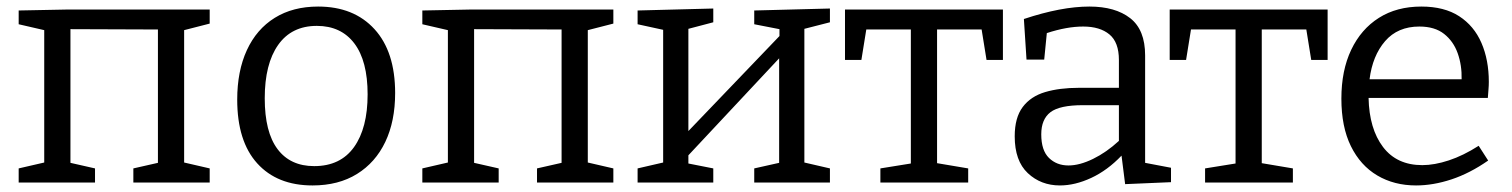

<svg xmlns="http://www.w3.org/2000/svg" viewBox="-20 -557 4614 586"><path d="M37 0V-43L115 -61V-465L37 -483V-525L190 -528H620V-485L542 -465V-61L620 -43V0H387V-43L462 -60V-467L195 -468V-60L270 -43V0Z M951 -537Q1060 -537 1123 -468Q1186 -399 1186 -273Q1186 -187 1156 -124Q1126 -61 1069.5 -26Q1013 9 934 9Q826 9 765 -58.5Q704 -126 704 -253Q704 -340 733.5 -404Q763 -468 818.5 -502.5Q874 -537 951 -537ZM947 -478Q870 -478 829 -420Q788 -362 788 -257Q788 -154 827 -102Q866 -50 939 -50Q1019 -50 1060.5 -108Q1102 -166 1102 -269Q1102 -371 1061.5 -424.5Q1021 -478 947 -478Z M1269 0V-43L1347 -61V-465L1269 -483V-525L1422 -528H1852V-485L1774 -465V-61L1852 -43V0H1619V-43L1694 -60V-467L1427 -468V-60L1502 -43V0Z M1926 0V-43L2004 -61V-466L1926 -483V-525L2157 -531V-489L2081 -469V-157L2359 -447V-468L2282 -483V-525L2513 -531V-489L2435 -469V-61L2513 -43V0H2282V-43L2358 -60V-379L2081 -83V-58L2157 -43V0Z M2667 0V-43L2760 -58V-467H2624L2609 -374H2559V-528H3041V-374H2991L2976 -467H2840V-59L2935 -43V0Z M3414 5 3403 -82Q3360 -37 3310.5 -14Q3261 9 3215 9Q3157 9 3117 -28.5Q3077 -66 3077 -141Q3077 -198 3101.5 -230.5Q3126 -263 3170 -276Q3214 -289 3273 -289H3395V-374Q3395 -428 3366 -452Q3337 -476 3286 -476Q3236 -476 3175 -456L3167 -375H3113L3105 -499Q3162 -518 3212 -527.5Q3262 -537 3305 -537Q3384 -537 3429.5 -501.5Q3475 -466 3475 -388V-60L3554 -45V-1ZM3158 -147Q3158 -98 3181.5 -75Q3205 -52 3241 -52Q3275 -52 3316 -72Q3357 -92 3395 -127V-236H3285Q3214 -236 3186 -214.5Q3158 -193 3158 -147Z M3658 0V-43L3751 -58V-467H3615L3600 -374H3550V-528H4032V-374H3982L3967 -467H3831V-59L3926 -43V0Z M4302 9Q4235 9 4183.5 -21.5Q4132 -52 4103 -111Q4074 -170 4074 -256Q4074 -342 4104 -405Q4134 -468 4188.5 -502.5Q4243 -537 4318 -537Q4388 -537 4433.5 -507.5Q4479 -478 4501.5 -426Q4524 -374 4524 -307Q4524 -296 4523 -284.5Q4522 -273 4521 -258H4157Q4159 -164 4201 -108.5Q4243 -53 4321 -53Q4358 -53 4402 -67.5Q4446 -82 4493 -112L4522 -67Q4466 -28 4410 -9.5Q4354 9 4302 9ZM4312 -476Q4246 -476 4207.5 -431.5Q4169 -387 4160 -315H4441Q4442 -358 4429 -394.5Q4416 -431 4387.5 -453.5Q4359 -476 4312 -476Z"/></svg>

Font: Bitter
Style: Regular
Weight: 400
Designer: Sol Matas, and Bitter project Authors
Foundry: Sol Matas
Version: Version 2.001